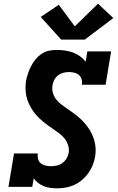

<svg xmlns="http://www.w3.org/2000/svg" viewBox="-20 -1014 640 1042"><path d="M289 8Q270 8 252 5.5Q234 3 217 -4Q200 -11 186.5 -21.5Q173 -32 163 -46L155 0H26L56 -181H185Q183 -166 186.5 -151.5Q190 -137 201 -128Q212 -119 226.5 -115.5Q241 -112 256 -112Q272 -112 288.5 -115.5Q305 -119 318.5 -129Q332 -139 341 -154Q350 -169 353 -185Q356 -206 349.5 -226Q343 -246 331 -261.5Q319 -277 303 -289Q287 -301 271 -312Q255 -323 239 -334.5Q223 -346 208 -359Q193 -372 179.5 -386.5Q166 -401 155.5 -417.5Q145 -434 136.5 -452Q128 -470 123.5 -490.5Q119 -511 118.5 -532Q118 -553 121 -574Q125 -595 132 -615.5Q139 -636 149 -655.5Q159 -675 173.5 -692.5Q188 -710 207 -722.5Q226 -735 247 -739Q268 -743 289 -743Q312 -743 334.5 -739.5Q357 -736 377 -728.5Q397 -721 414.5 -708.5Q432 -696 445 -679L454 -735H583L553 -554H424Q427 -569 423 -583.5Q419 -598 408.5 -607Q398 -616 383 -619.5Q368 -623 354 -623Q339 -623 323.5 -619Q308 -615 295 -605Q282 -595 274.5 -580.5Q267 -566 265 -551Q261 -530 267 -510Q273 -490 285 -474.5Q297 -459 313 -447Q329 -435 345 -424Q361 -413 377 -401.5Q393 -390 408 -377Q423 -364 436 -349.5Q449 -335 460 -319Q471 -303 479.5 -285Q488 -267 493 -247Q498 -227 499 -206Q500 -185 496 -164Q492 -140 483 -117.5Q474 -95 459.5 -74.5Q445 -54 425.5 -37.5Q406 -21 383 -10.5Q360 0 336 4Q312 8 289 8ZM440 -799H312L201 -922L299 -988L386 -871L512 -994L595 -916Z"/></svg>

Font: Iosevka Curly Slab HvExObl
Style: Regular
Weight: 900
Width: 7
Italic angle: -9°
Monospace: yes
Designer: Belleve Invis
Foundry: Belleve Invis
Version: Version 11.1.0; ttfautohint (v1.8.3)